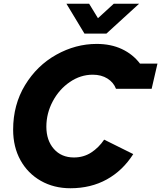

<svg xmlns="http://www.w3.org/2000/svg" viewBox="-20 -988 859 1023"><path d="M355 15Q267 15 197.5 -24.5Q128 -64 89 -134.5Q50 -205 50 -297Q50 -430 113.5 -534.5Q177 -639 280 -696.5Q383 -754 495 -754Q571 -754 629.5 -726.5Q688 -699 726 -649H819L788 -515H598Q585 -549 552.5 -569.5Q520 -590 474 -590Q409 -590 352 -551Q295 -512 261 -448Q227 -384 227 -313Q227 -240 267 -194.5Q307 -149 374 -149Q425 -149 465.5 -175Q506 -201 535 -244L690 -167Q634 -79 549 -32Q464 15 355 15ZM430 -809 334 -968H455L502 -891L586 -968H721L547 -809Z"/></svg>

Font: Arvo
Style: Bold Italic
Weight: 700
Italic angle: -13°
Designer: Anton Koovit (Cyrillic Expansion: Cyreal)
Foundry: Anton Koovit, Yassin Baggar
Version: Version 3.000